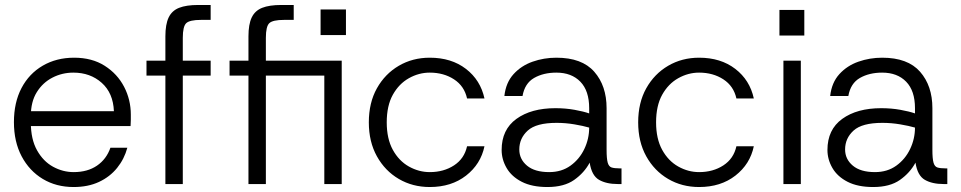

<svg xmlns="http://www.w3.org/2000/svg" viewBox="-20 -740 3865 772"><path d="M276 12Q206 12 152 -20.5Q98 -53 67 -111.5Q36 -170 36 -249Q36 -328 66.5 -386Q97 -444 152 -476Q207 -508 278 -508Q350 -508 401 -475.5Q452 -443 479 -391Q506 -339 506 -279Q506 -269 506 -258Q506 -247 505 -233H90V-293H438Q435 -366 389 -407Q343 -448 275 -448Q230 -448 191 -428Q152 -408 128 -369.5Q104 -331 104 -274V-247Q104 -180 129 -135.5Q154 -91 193.5 -69.5Q233 -48 276 -48Q332 -48 370 -74Q408 -100 424 -146H492Q480 -101 451 -65Q422 -29 378 -8.5Q334 12 276 12Z M645 0V-594Q645 -642 658 -669.5Q671 -697 700 -708.5Q729 -720 777 -720H827V-660H788Q743 -660 729 -647Q715 -634 715 -588V0ZM569 -436V-496H827V-436Z M979 0V-436H903V-496H979V-594Q979 -642 992 -669.5Q1005 -697 1034 -708.5Q1063 -720 1111 -720H1161V-660H1122Q1077 -660 1063 -647Q1049 -634 1049 -588V-496H1354V0H1284V-436H1049V0ZM1269 -599V-702H1371V-599Z M1708 12Q1639 12 1583.5 -20.5Q1528 -53 1495.5 -111.5Q1463 -170 1463 -248Q1463 -327 1495.5 -385Q1528 -443 1583.5 -475.5Q1639 -508 1708 -508Q1795 -508 1853.5 -463Q1912 -418 1928 -344H1858Q1847 -394 1805.5 -421Q1764 -448 1708 -448Q1664 -448 1624 -425.5Q1584 -403 1559.5 -359Q1535 -315 1535 -248Q1535 -182 1559.5 -137.5Q1584 -93 1624 -70.5Q1664 -48 1708 -48Q1764 -48 1805.5 -75Q1847 -102 1858 -152H1928Q1913 -80 1854 -34Q1795 12 1708 12Z M2181 12Q2119 12 2078 -9Q2037 -30 2017 -64.5Q1997 -99 1997 -137Q1997 -219 2056.5 -262Q2116 -305 2213 -305Q2254 -305 2290 -298.5Q2326 -292 2349 -284V-305Q2349 -375 2313.5 -411.5Q2278 -448 2217 -448Q2165 -448 2127.5 -426.5Q2090 -405 2081 -354H2008Q2014 -408 2045 -442Q2076 -476 2121.5 -492Q2167 -508 2217 -508Q2320 -508 2369.5 -451.5Q2419 -395 2419 -305V-138Q2419 -102 2423.5 -86Q2428 -70 2439.5 -66.5Q2451 -63 2471 -63H2479V0H2464Q2418 0 2388.5 -17Q2359 -34 2351 -86Q2329 -45 2288.5 -16.5Q2248 12 2181 12ZM2188 -48Q2238 -48 2274 -74Q2310 -100 2329.5 -141Q2349 -182 2349 -227Q2325 -234 2289.5 -240Q2254 -246 2218 -246Q2136 -246 2102 -215Q2068 -184 2068 -139Q2068 -100 2099 -74Q2130 -48 2188 -48Z M2791 12Q2722 12 2666.5 -20.5Q2611 -53 2578.5 -111.5Q2546 -170 2546 -248Q2546 -327 2578.5 -385Q2611 -443 2666.5 -475.5Q2722 -508 2791 -508Q2878 -508 2936.5 -463Q2995 -418 3011 -344H2941Q2930 -394 2888.5 -421Q2847 -448 2791 -448Q2747 -448 2707 -425.5Q2667 -403 2642.5 -359Q2618 -315 2618 -248Q2618 -182 2642.5 -137.5Q2667 -93 2707 -70.5Q2747 -48 2791 -48Q2847 -48 2888.5 -75Q2930 -102 2941 -152H3011Q2996 -80 2937 -34Q2878 12 2791 12Z M3130 0V-496H3200V0ZM3114 -597V-700H3214V-597Z M3491 12Q3429 12 3388 -9Q3347 -30 3327 -64.5Q3307 -99 3307 -137Q3307 -219 3366.5 -262Q3426 -305 3523 -305Q3564 -305 3600 -298.5Q3636 -292 3659 -284V-305Q3659 -375 3623.5 -411.5Q3588 -448 3527 -448Q3475 -448 3437.5 -426.5Q3400 -405 3391 -354H3318Q3324 -408 3355 -442Q3386 -476 3431.5 -492Q3477 -508 3527 -508Q3630 -508 3679.5 -451.5Q3729 -395 3729 -305V-138Q3729 -102 3733.5 -86Q3738 -70 3749.5 -66.5Q3761 -63 3781 -63H3789V0H3774Q3728 0 3698.5 -17Q3669 -34 3661 -86Q3639 -45 3598.5 -16.5Q3558 12 3491 12ZM3498 -48Q3548 -48 3584 -74Q3620 -100 3639.5 -141Q3659 -182 3659 -227Q3635 -234 3599.5 -240Q3564 -246 3528 -246Q3446 -246 3412 -215Q3378 -184 3378 -139Q3378 -100 3409 -74Q3440 -48 3498 -48Z"/></svg>

Font: Host Grotesk Light
Style: Regular
Weight: 300
Designer: Doukan Karapınar
Foundry: Element Type
Version: Version 1.003